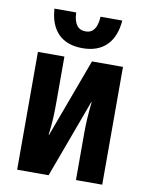

<svg xmlns="http://www.w3.org/2000/svg" viewBox="-85 -816 677 878"><g transform="rotate(10 253.5 -377.5)"><path d="M56 0V-547H179V-333Q179 -296 177.5 -262.5Q176 -229 170 -182H172L307 -547H451V0H329V-216Q329 -287 338 -363H336L202 0ZM253 -599Q181 -599 141 -639Q101 -679 96 -755H197Q200 -677 254 -677Q306 -677 310 -755H411Q405 -679 364.5 -639Q324 -599 253 -599Z"/></g></svg>

Font: Noto Sans ExtraCondensed
Style: Bold
Weight: 700
Width: 2
Designer: Monotype Design Team
Foundry: Monotype Imaging Inc.
Version: Version 2.013; ttfautohint (v1.8.4.7-5d5b)